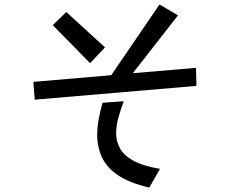

<svg xmlns="http://www.w3.org/2000/svg" viewBox="-20 -777 1040 863"><path d="M130 -409 480 -439 697 -757 780 -708 577 -448 861 -472 863 -391 136 -329ZM278 -723 452 -564 385 -493 217 -664ZM651 66Q564 46 512.5 12Q461 -22 439 -68.5Q417 -115 417 -171Q417 -204 423.5 -240.5Q430 -277 441 -315L536 -322Q523 -286 512.5 -249.5Q502 -213 502 -178Q502 -142 519 -110.5Q536 -79 579 -55Q622 -31 699 -18Z"/></svg>

Font: Stick
Style: Regular
Weight: 400
Designer: Fontworks Inc.
Foundry: Fontworks Inc.
Version: Version 1.100